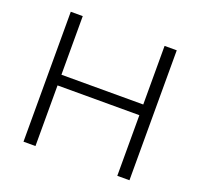

<svg xmlns="http://www.w3.org/2000/svg" viewBox="-123 -842 1021 979"><g transform="rotate(20 387.5 -352.5)"><path d="M100 0V-705H165V-387H609V-705H675V0H609V-329H165V0Z"/></g></svg>

Font: Nunito Sans 10pt Light
Style: Regular
Weight: 300
Designer: Vernon Adams
Foundry: Vernon Adams
Version: Version 3.101;gftools[0.9.27]